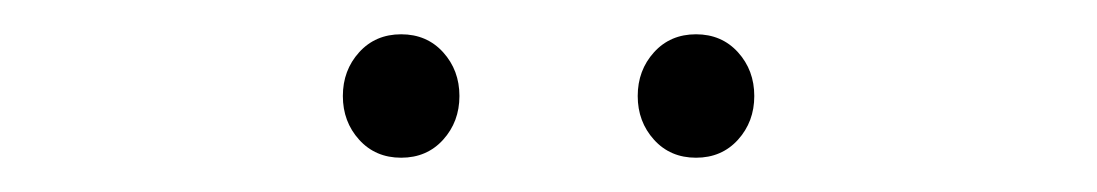

<svg xmlns="http://www.w3.org/2000/svg" viewBox="-20 -694 640 112"><path d="M214 -602Q199 -602 189.5 -612.5Q180 -623 180 -638Q180 -653 189.5 -663.5Q199 -674 214 -674Q229 -674 238.5 -663.5Q248 -653 248 -638Q248 -623 238.5 -612.5Q229 -602 214 -602ZM386 -602Q371 -602 361.5 -612.5Q352 -623 352 -638Q352 -653 361.5 -663.5Q371 -674 386 -674Q401 -674 410.5 -663.5Q420 -653 420 -638Q420 -623 410.5 -612.5Q401 -602 386 -602Z"/></svg>

Font: Source Code Pro ExtraLight ExtraLight
Style: Regular
Weight: 250
Monospace: yes
Version: Version 1.018;hotconv 1.0.116;makeotfexe 2.5.65601